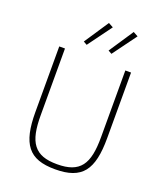

<svg xmlns="http://www.w3.org/2000/svg" viewBox="-168 -1045 993 1166"><g transform="rotate(20 329.0 -461.5)"><path d="M134 -698V-268C134 -180 145 -118 176 -78C207 -38 254 -21 329 -21C402 -21 451 -38 482 -78C513 -118 524 -180 524 -268V-698H561V-274C561 -171 546 -100 510 -54C473 -8 415 12 328 12C241 12 184 -8 148 -54C112 -100 97 -171 97 -274V-698ZM250 -764 227 -777 332 -935 363 -918ZM410 -764 387 -777 492 -935 523 -918Z"/></g></svg>

Font: Plexus Sans ExtraLight
Style: Regular
Weight: 250
Version: Version 2.001;PS 002.001;hotconv 1.0.70;makeotf.lib2.5.58329